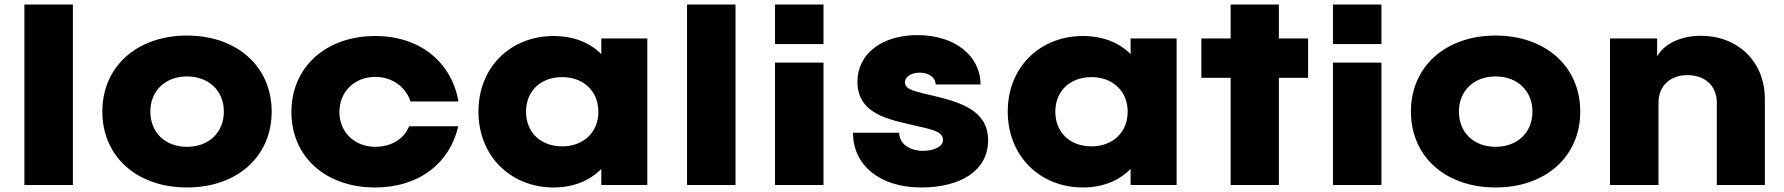

<svg xmlns="http://www.w3.org/2000/svg" viewBox="-20 -820 7908 851"><path d="M88.1 0H303V-800H88.1Z M646.4 -325.7C646.4 -417.8 712.8 -481.2 808.8 -481.2C904.9 -481.2 972.2 -417.8 972.2 -325.7C972.2 -231.7 904.9 -169.3 808.8 -169.3C712.8 -169.3 646.4 -231.7 646.4 -325.7ZM808.8 10.9C1029.6 10.9 1184.1 -124.8 1184.1 -325.7C1184.1 -525.7 1029.6 -662.4 808.8 -662.4C588 -662.4 433.6 -525.7 433.6 -325.7C433.6 -124.8 588 10.9 808.8 10.9Z M1641.9 10.9C1840.9 10.9 1974.5 -100 2011.2 -260.4H1793.3C1770.6 -203 1712.2 -169.3 1643.8 -169.3C1553.7 -169.3 1484.4 -231.7 1484.4 -323.8C1484.4 -414.9 1552.8 -479.2 1643.8 -479.2C1723 -479.2 1780.5 -429.7 1799.3 -370.3H2012.2C1982.5 -538.6 1847.8 -660.4 1642.9 -660.4C1426 -660.4 1271.6 -523.8 1271.6 -323.8C1271.6 -122.8 1426 10.9 1641.9 10.9Z M2311.5 -324.8C2311.5 -416.8 2376.8 -478.2 2471.9 -478.2C2564.9 -478.2 2632.2 -416.8 2632.2 -324.8C2632.2 -232.7 2564.9 -171.3 2471.9 -171.3C2376.8 -171.3 2311.5 -232.7 2311.5 -324.8ZM2433.2 10.9C2521.4 10.9 2593.6 -18.8 2645.1 -71.3V0H2849.1V-649.5H2645.1V-580.2C2593.6 -631.7 2521.4 -660.4 2433.2 -660.4C2246.1 -660.4 2100.6 -524.8 2100.6 -325.7C2100.6 -125.7 2246.1 10.9 2433.2 10.9Z M3025.1 0H3240V-800H3025.1Z M3415.1 -624.8H3630V-800H3415.1ZM3415.1 0H3630V-542.6H3415.1Z M4062.5 10.9C4238.8 10.9 4359.6 -64.4 4359.6 -198C4359.6 -331.7 4234.8 -366.3 4122.9 -394.1C4037.8 -413.9 3991.3 -421.8 3991.3 -454.5C3991.3 -482.2 4021 -498 4056.6 -498C4097.2 -498 4126.9 -476.2 4126.9 -445.5H4325.9C4325.9 -573.3 4211.1 -664.4 4046.7 -664.4C3889.3 -664.4 3780.4 -582.2 3780.4 -457.4C3780.4 -309.9 3931.9 -289.1 4022.9 -266.3C4103.1 -247.5 4159.6 -239.6 4159.6 -200C4159.6 -166.3 4112 -151.5 4071.5 -151.5C4009.1 -151.5 3965.5 -184.2 3965.5 -231.7H3760.6C3760.6 -87.1 3880.4 10.9 4062.5 10.9Z M4657.5 -324.8C4657.5 -416.8 4722.8 -478.2 4817.9 -478.2C4910.9 -478.2 4978.2 -416.8 4978.2 -324.8C4978.2 -232.7 4910.9 -171.3 4817.9 -171.3C4722.8 -171.3 4657.5 -232.7 4657.5 -324.8ZM4779.2 10.9C4867.4 10.9 4939.6 -18.8 4991.1 -71.3V0H5195.1V-649.5H4991.1V-580.2C4939.6 -631.7 4867.4 -660.4 4779.2 -660.4C4592.1 -660.4 4446.6 -524.8 4446.6 -325.7C4446.6 -125.7 4592.1 10.9 4779.2 10.9Z M5434.5 0H5648.3V-475.2H5778V-649.5H5648.3V-800H5434.5V-649.5H5304.8V-475.2H5434.5Z M5888.1 -624.8H6103V-800H5888.1ZM5888.1 0H6103V-542.6H5888.1Z M6446.4 -325.7C6446.4 -417.8 6512.8 -481.2 6608.8 -481.2C6704.9 -481.2 6772.2 -417.8 6772.2 -325.7C6772.2 -231.7 6704.9 -169.3 6608.8 -169.3C6512.8 -169.3 6446.4 -231.7 6446.4 -325.7ZM6608.8 10.9C6829.6 10.9 6984.1 -124.8 6984.1 -325.7C6984.1 -525.7 6829.6 -662.4 6608.8 -662.4C6388 -662.4 6233.6 -525.7 6233.6 -325.7C6233.6 -124.8 6388 10.9 6608.8 10.9Z M7116.1 0H7331V-366.3C7331 -438.6 7382.5 -487.1 7459.7 -487.1C7536.9 -487.1 7589.4 -438.6 7589.4 -366.3V0H7802.3V-382.2C7802.3 -547.5 7681.5 -661.4 7519.1 -661.4C7413.1 -661.4 7346.8 -612.9 7325 -569.3V-649.5H7116.1Z"/></svg>

Font: Calandify
Style: Semi Bold
Weight: 700
Designer: Brittany Allen
Foundry: Brittany Allen
Version: Version 1.0; ttfautohint (v1.8.4.7-5d5b)